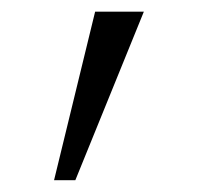

<svg xmlns="http://www.w3.org/2000/svg" viewBox="-20 -149 342 331"><path d="M73.2 161.6 144 -128.9H228L109.9 161.6Z"/></svg>

Font: Acari Sans Light
Style: Regular
Weight: 300
Designer: Alfredo Marco Pradil and Stefan Peev
Foundry: Hanken Design Co.
Version: Version 1.045;January 11, 2019;FontCreator 11.5.0.2425 64-bi